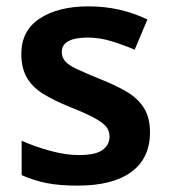

<svg xmlns="http://www.w3.org/2000/svg" viewBox="-20 -573 531 603"><path d="M451 -157Q451 -76 392.5 -33Q334 10 224 10Q167 10 126.5 2Q86 -6 48 -23V-131Q88 -113 137 -99.5Q186 -86 228 -86Q280 -86 302 -102Q324 -118 324 -144Q324 -160 315.5 -172.5Q307 -185 281 -200Q255 -215 202 -236Q150 -257 116 -278Q82 -299 64.5 -329Q47 -359 47 -404Q47 -477 105 -515Q163 -553 258 -553Q308 -553 353 -543Q398 -533 443 -512L403 -417Q365 -433 328.5 -444Q292 -455 255 -455Q215 -455 194.5 -443.5Q174 -432 174 -410Q174 -394 184 -381.5Q194 -369 220.5 -356.5Q247 -344 296 -324Q344 -305 378.5 -284.5Q413 -264 432 -234Q451 -204 451 -157Z"/></svg>

Font: Noto Sans Javanese SemiBold
Style: Regular
Weight: 600
Version: Version 2.004